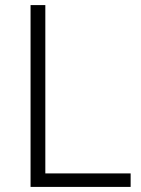

<svg xmlns="http://www.w3.org/2000/svg" viewBox="-20 -734 555 754"><path d="M100 0H493V-53H158V-714H100Z"/></svg>

Font: Noto Sans Bengali Light
Style: Regular
Weight: 300
Designer: Jelle Bosma - Monotype Design Team
Foundry: Monotype Imaging Inc.
Version: Version 2.003